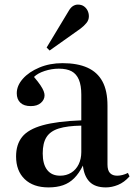

<svg xmlns="http://www.w3.org/2000/svg" viewBox="-20 -802 584 836"><path d="M191 14Q125 14 87.5 -22Q50 -58 50 -121Q50 -173 76.5 -206Q103 -239 165.5 -256.5Q228 -274 334 -278V-390Q334 -430 323.5 -455Q313 -480 292 -491.5Q271 -503 236 -503Q205 -503 174.5 -493Q144 -483 128 -467Q146 -446 156 -431Q166 -416 170 -405.5Q174 -395 174 -387Q174 -368 158 -354Q142 -340 114 -340Q84 -340 68.5 -355Q53 -370 53 -396Q53 -429 79.5 -459Q106 -489 151.5 -508Q197 -527 252 -527Q317 -527 360.5 -507.5Q404 -488 426 -447.5Q448 -407 448 -342V-86Q448 -60 459 -48.5Q470 -37 490 -37Q501 -37 513 -40Q525 -43 537 -49L544 -34Q521 -8 494 3Q467 14 441 14Q394 14 370 -10.5Q346 -35 341 -81Q324 -47 303 -26Q282 -5 254.5 4.5Q227 14 191 14ZM242 -37Q269 -37 290 -50Q311 -63 322.5 -86.5Q334 -110 334 -140V-255Q273 -254 236 -242.5Q199 -231 182.5 -205Q166 -179 166 -134Q166 -87 185.5 -62Q205 -37 242 -37ZM196 -582 183 -595 277 -751Q287 -769 297.5 -775.5Q308 -782 319 -782Q335 -782 345.5 -774.5Q356 -767 361.5 -755.5Q367 -744 367 -731Q367 -715 356.5 -702Q346 -689 330 -677Z"/></svg>

Font: Literata 60pt Medium
Style: Regular
Weight: 500
Designer: Latin by Veronika Burian and Jose Scaglione. Greek by Irene Vlachou. Cyrillic by Vera Evstafieva.
Foundry: TypeTogether
Version: Version 3.103;gftools[0.9.29]